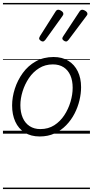

<svg xmlns="http://www.w3.org/2000/svg" viewBox="-20 -905 629 1300"><path d="M249 19Q189 19 147 -7.5Q105 -34 83.5 -81.5Q62 -129 62 -191Q62 -247 80.5 -304.5Q99 -362 134.5 -411Q170 -460 222.5 -489.5Q275 -519 343 -519Q401 -519 442.5 -493.5Q484 -468 506.5 -422Q529 -376 529 -315Q529 -272 518 -225.5Q507 -179 484.5 -135.5Q462 -92 428 -57Q394 -22 349.5 -1.5Q305 19 249 19ZM253 -31Q307 -31 347.5 -57Q388 -83 415.5 -125Q443 -167 457.5 -216Q472 -265 472 -311Q472 -359 456.5 -394.5Q441 -430 411 -449.5Q381 -469 338 -469Q286 -469 245 -443.5Q204 -418 176 -376.5Q148 -335 133 -286.5Q118 -238 118 -193Q118 -144 134 -107.5Q150 -71 180.5 -51Q211 -31 253 -31ZM269 -624Q263 -624 254 -630.5Q245 -637 245 -645Q245 -648 246.5 -651.5Q248 -655 251 -661L355 -825Q359 -832 363.5 -835.5Q368 -839 375 -839Q381 -839 389 -835Q397 -831 403 -825Q409 -819 409 -811Q409 -807 407 -803.5Q405 -800 402 -795L287 -635Q282 -629 278 -626.5Q274 -624 269 -624ZM427 -624Q420 -624 411 -630.5Q402 -637 402 -645Q402 -648 403.5 -651.5Q405 -655 409 -661L517 -825Q521 -832 526 -835.5Q531 -839 537 -839Q543 -839 551.5 -835Q560 -831 566 -825Q572 -819 572 -811Q572 -807 569.5 -803Q567 -799 564 -795L444 -635Q439 -629 435 -626.5Q431 -624 427 -624ZM0 365H589V375H0ZM0 -20H589V0H0ZM0 -505H589V-500H0ZM0 -885H589V-875H0Z"/></svg>

Font: Playwrite AT Guides
Style: Italic
Weight: 400
Italic angle: -13.0072°
Designer: Veronika Burian, José Scaglione
Foundry: TypeTogether
Version: Version 1.002